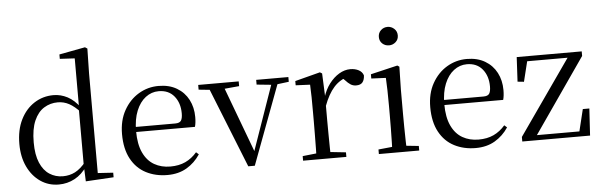

<svg xmlns="http://www.w3.org/2000/svg" viewBox="-51 -980 3662 1171"><g transform="rotate(-5 1780.5 -395.0)"><path d="M267 15Q204 15 154.5 -19Q105 -53 76.5 -113Q48 -173 48 -252Q48 -338 79 -400.5Q110 -463 163 -497Q216 -531 281 -531Q325 -531 366.5 -509.5Q408 -488 444 -438H453L441 -411Q405 -450 372.5 -467.5Q340 -485 303 -485Q257 -485 219 -461.5Q181 -438 158.5 -387Q136 -336 136 -254Q136 -178 157 -129Q178 -80 214.5 -56.5Q251 -33 296 -33Q337 -33 371 -50.5Q405 -68 439 -110L452 -82H442Q409 -33 364 -9Q319 15 267 15ZM432 10 428 -89V-92V-431L430 -440V-743L339 -748V-775L498 -805L512 -796L509 -644V-34L603 -28V0Z M932 15Q859 15 801 -15Q743 -45 710 -106Q677 -167 677 -257Q677 -341 711.5 -402.5Q746 -464 802 -497.5Q858 -531 924 -531Q989 -531 1035.5 -503.5Q1082 -476 1106.5 -429Q1131 -382 1131 -323Q1131 -287 1124 -263H716V-294H1006Q1033 -294 1042 -308Q1051 -322 1051 -352Q1051 -416 1017 -457.5Q983 -499 922 -499Q878 -499 842 -471.5Q806 -444 785 -392.5Q764 -341 764 -269Q764 -188 788.5 -136Q813 -84 856 -59.5Q899 -35 954 -35Q1007 -35 1046.5 -53.5Q1086 -72 1117 -108L1133 -94Q1100 -44 1050 -14.5Q1000 15 932 15Z M1427 5 1219 -516H1311L1480 -63H1463L1469 -76L1623 -516H1662L1467 5ZM1166 -487V-516H1414V-487L1305 -477H1264ZM1521 -487V-516H1718V-487L1637 -477H1620Z M1763 0V-28L1874 -40H1915L2028 -28V0ZM1846 0Q1847 -24 1847.5 -65Q1848 -106 1848.5 -150.5Q1849 -195 1849 -229V-289Q1849 -341 1848.5 -381Q1848 -421 1846 -458L1758 -462V-488L1912 -528L1925 -520L1931 -379V-378V-229Q1931 -195 1931.5 -150.5Q1932 -106 1932.5 -65Q1933 -24 1934 0ZM1930 -319 1909 -371H1927Q1942 -420 1969 -455.5Q1996 -491 2029.5 -511Q2063 -531 2098 -531Q2127 -531 2149 -519.5Q2171 -508 2178 -486Q2177 -459 2165 -444Q2153 -429 2126 -429Q2107 -429 2092 -438.5Q2077 -448 2060 -467L2037 -489L2082 -487Q2030 -473 1993.5 -432.5Q1957 -392 1930 -319Z M2227 0V-28L2337 -39H2368L2474 -28V0ZM2310 0Q2311 -24 2312 -65Q2313 -106 2313.5 -150.5Q2314 -195 2314 -229V-289Q2314 -340 2313 -381Q2312 -422 2310 -459L2221 -463V-489L2386 -528L2398 -520L2395 -380V-229Q2395 -195 2395.5 -150.5Q2396 -106 2397 -65Q2398 -24 2399 0ZM2347 -655Q2323 -655 2306 -670.5Q2289 -686 2289 -711Q2289 -736 2306 -752Q2323 -768 2347 -768Q2370 -768 2387.5 -752Q2405 -736 2405 -711Q2405 -686 2387.5 -670.5Q2370 -655 2347 -655Z M2819 15Q2746 15 2688 -15Q2630 -45 2597 -106Q2564 -167 2564 -257Q2564 -341 2598.5 -402.5Q2633 -464 2689 -497.5Q2745 -531 2811 -531Q2876 -531 2922.5 -503.5Q2969 -476 2993.5 -429Q3018 -382 3018 -323Q3018 -287 3011 -263H2603V-294H2893Q2920 -294 2929 -308Q2938 -322 2938 -352Q2938 -416 2904 -457.5Q2870 -499 2809 -499Q2765 -499 2729 -471.5Q2693 -444 2672 -392.5Q2651 -341 2651 -269Q2651 -188 2675.5 -136Q2700 -84 2743 -59.5Q2786 -35 2841 -35Q2894 -35 2933.5 -53.5Q2973 -72 3004 -108L3020 -94Q2987 -44 2937 -14.5Q2887 15 2819 15Z M3105 0V-28L3438 -504V-476L3430 -485H3300H3152L3182 -504L3147 -362L3108 -366L3116 -516H3514V-488L3184 -12L3190 -51L3191 -31H3326H3479L3453 -13L3490 -165H3530L3520 0Z"/></g></svg>

Font: Noto Serif JP
Style: Regular
Weight: 400
Designer: Ryoko NISHIZUKA  (kana & ideographs); Frank Grießhammer (Latin, Greek & Cyrillic); Wenlong ZHANG  (bopomofo); Sandoll Co
Foundry: Adobe
Version: Version 2.003-H1;hotconv 1.1.1;makeotfexe 2.6.0